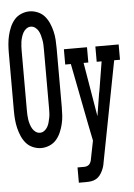

<svg xmlns="http://www.w3.org/2000/svg" viewBox="-62 -789 736 1051"><g transform="rotate(-5 305.5 -264.0)"><path d="M140 8Q117 8 94.5 -1.5Q72 -11 57 -28.5Q42 -46 32.5 -68Q23 -90 17.5 -113Q12 -136 10 -159.5Q8 -183 8 -206V-529Q8 -552 10 -575.5Q12 -599 17.5 -622Q23 -645 32.5 -667Q42 -689 57 -706.5Q72 -724 94.5 -733.5Q117 -743 140 -743Q163 -743 185.5 -733.5Q208 -724 223 -706.5Q238 -689 247.5 -667Q257 -645 262.5 -622Q268 -599 269.5 -575.5Q271 -552 271 -529V-206Q271 -183 269.5 -159.5Q268 -136 262.5 -113Q257 -90 247.5 -68Q238 -46 223 -28.5Q208 -11 185.5 -1.5Q163 8 140 8ZM140 -76Q153 -76 164 -84Q175 -92 181.5 -103.5Q188 -115 191.5 -128Q195 -141 197.5 -154Q200 -167 200.5 -180Q201 -193 201 -206V-529Q201 -542 200.5 -555Q200 -568 197.5 -581Q195 -594 191.5 -607Q188 -620 181.5 -631.5Q175 -643 164 -651Q153 -659 140 -659Q127 -659 116 -651Q105 -643 98.5 -631.5Q92 -620 88 -607Q84 -594 82 -581Q80 -568 79.5 -555Q79 -542 79 -529V-206Q79 -193 79.5 -180Q80 -167 82 -154Q84 -141 88 -128Q92 -115 98.5 -103.5Q105 -92 116 -84Q127 -76 140 -76ZM328 215V131H366Q375 131 383.5 127Q392 123 396.5 116Q401 109 403.5 100Q406 91 407 82L425 -8L406 -102L341 -436H310V-520H437V-436H411L461 -139L481 -263L484 -277L510 -436H483V-520H611V-436H579L475 103Q473 118 469.5 132Q466 146 459.5 160Q453 174 444 185.5Q435 197 422.5 204Q410 211 395.5 213Q381 215 366 215Z"/></g></svg>

Font: Iosevka HT Medium Extended
Style: Regular
Weight: 500
Width: 7
Monospace: yes
Designer: Belleve Invis
Foundry: Belleve Invis
Version: Version 32.3.0; ttfautohint (v1.8.4)